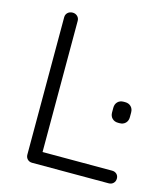

<svg xmlns="http://www.w3.org/2000/svg" viewBox="-106 -782 750 864"><g transform="rotate(15 269.0 -350.0)"><path d="M511 -30Q511 -17 502.5 -8.5Q494 0 481 0H124Q111 0 102.5 -8.5Q94 -17 94 -30V-670Q94 -683 103 -691.5Q112 -700 126 -700Q139 -700 148 -691.5Q157 -683 157 -670V-59H481Q494 -59 502.5 -51Q511 -43 511 -30ZM413 -312V-334Q413 -351 423.5 -361.5Q434 -372 451 -372H458Q475 -372 485.5 -361.5Q496 -351 496 -334V-312Q496 -295 485.5 -284.5Q475 -274 458 -274H451Q434 -274 423.5 -284.5Q413 -295 413 -312Z"/></g></svg>

Font: Quicksand
Style: Regular
Weight: 400
Designer: Andrew Paglinawan
Foundry: Andrew Paglinawan
Version: Version 3.000